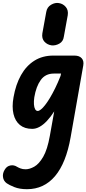

<svg xmlns="http://www.w3.org/2000/svg" viewBox="-70 -887 600 1335"><path d="M154 9Q101.5 9 68.5 -18Q35.5 -45 23.8 -94.5Q12 -144 24 -210.5Q39.5 -299.5 76 -364.5Q112.5 -429.5 169 -465Q225.5 -500.5 300.5 -500.5H447.5Q481.5 -500.5 498 -482Q514.5 -463.5 509 -432L421 67.5Q389.5 246.5 312.8 337.5Q236 428.5 117.5 428.5Q66 428.5 29.5 413.8Q-7 399 -23 387.5Q-45.5 371.5 -49.2 344.2Q-53 317 -36 291Q-22.5 268.5 2 263.5Q26.5 258.5 49 273Q58 278.5 72.8 284.2Q87.5 290 108.5 290Q136 290 168.8 271.5Q201.5 253 230.5 203Q259.5 153 276.5 58L307 -112.5Q282 -73.5 256.2 -46.2Q230.5 -19 205 -5Q179.5 9 154 9ZM168.5 -210.5Q164.5 -183 166 -161.5Q167.5 -140 174.2 -127.8Q181 -115.5 192.5 -115.5Q201.5 -115.5 214.5 -125.8Q227.5 -136 243.2 -156Q259 -176 276.8 -205.5Q294.5 -235 313.5 -273.5Q332.5 -312 351 -359L354.5 -375.5H304.5Q245.5 -375.5 213.2 -330.5Q181 -285.5 168.5 -210.5ZM289.5 -571.5Q259 -575.5 239 -597.2Q219 -619 224.5 -655L251.5 -803.5Q257 -837.5 285.2 -854Q313.5 -870.5 340 -865.5Q368.5 -861 387.5 -838.5Q406.5 -816 401 -781L374 -632.5Q369.5 -599 343.2 -584Q317 -569 289.5 -571.5Z"/></svg>

Font: Edu VIC WA NT Hand
Style: Regular
Weight: 400
Designer: Tina and Corey Anderson, Eben Sorkin, Mirko Velimirovic
Foundry: Google for Education
Version: Version 1.000